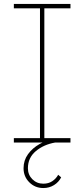

<svg xmlns="http://www.w3.org/2000/svg" viewBox="-20 -720 426 970"><path d="M50 0V-22H182V-678H50V-700H336V-678H204V-22H336V0ZM199 230Q157 230 128 201Q99 172 99 130Q99 90 121.5 59Q144 28 179.5 8Q215 -12 254 -18L259 0Q201 10 161 43.5Q121 77 121 130Q121 163 143.5 185.5Q166 208 199 208Q225 208 244 195.5Q263 183 274 163L289 176Q277 200 253 215Q229 230 199 230Z"/></svg>

Font: Lexend Thin
Style: Regular
Weight: 100
Designer: Bonnie Shaver-Troup, Thomas Jockin
Foundry: Lexend
Version: Version 1.007; ttfautohint (v1.8.3)